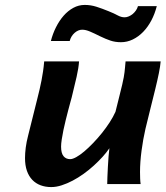

<svg xmlns="http://www.w3.org/2000/svg" viewBox="-20 -740 666 772"><path d="M411.1 0Q411.1 -9.8 411.9 -28.8Q412.6 -47.9 413.8 -69.3Q415 -90.8 416.5 -111.1Q418 -131.3 419.9 -144Q408.7 -127.4 392.6 -109.6Q376.5 -91.8 357.2 -74.2Q337.9 -56.6 316.2 -41Q294.4 -25.4 272.2 -13.7Q250 -2 228 5.1Q206.1 12.2 186 12.2Q162.6 12.2 143.1 4.9Q123.5 -2.4 109.6 -17.1Q95.7 -31.7 88.1 -53.5Q80.6 -75.2 80.6 -104.5Q80.6 -124 83.5 -146.7Q86.4 -169.4 93.3 -195.8L128.9 -338.4Q134.8 -361.3 139.2 -380.4Q143.6 -399.4 147 -417.2Q150.4 -435.1 153.1 -453.1Q155.8 -471.2 157.7 -493.2H297.9Q295.9 -465.8 288.1 -431.4Q280.3 -397 268.1 -347.7Q266.6 -341.8 262.7 -328.1Q258.8 -314.5 254.2 -296.4Q249.5 -278.3 244.4 -257.8Q239.3 -237.3 235.1 -217.3Q231 -197.3 228.3 -179.7Q225.6 -162.1 225.6 -150.4Q225.6 -124 235.4 -112.1Q245.1 -100.1 262.2 -100.1Q272 -100.1 286.9 -108.4Q301.8 -116.7 318.8 -131.1Q335.9 -145.5 354.2 -164.6Q372.6 -183.6 389.6 -204.8Q406.7 -226.1 420.9 -248Q435.1 -270 444.3 -290.5Q454.1 -330.1 460.7 -356.2Q467.3 -382.3 471.4 -399.9Q475.6 -417.5 477.5 -428.7Q479.5 -439.9 480.7 -449.5Q481.9 -459 482.7 -468.8Q483.4 -478.5 484.9 -493.2H626Q624.5 -474.1 618.7 -445.3Q612.8 -416.5 604.2 -381.3Q595.7 -346.2 585.4 -305.7Q575.2 -265.1 564.9 -222.2Q555.2 -180.2 549.1 -134Q543 -87.9 543 -48.8Q543 -34.7 543.5 -22.7Q543.9 -10.7 545.4 0ZM184.6 -575.2Q191.9 -604 205.1 -630.4Q218.3 -656.7 235.8 -676.8Q253.4 -696.8 274.9 -708.5Q296.4 -720.2 320.8 -720.2Q344.7 -720.2 367.7 -712.9Q390.6 -705.6 417 -694.8Q439 -686 453.1 -678.2Q467.3 -670.4 481 -670.4Q489.3 -670.4 497.8 -674.1Q506.3 -677.7 513.7 -683.8Q521 -689.9 526.6 -698Q532.2 -706.1 534.7 -715.3H610.4Q602.5 -684.1 588.4 -657.5Q574.2 -630.9 555.4 -611.6Q536.6 -592.3 513.9 -581.3Q491.2 -570.3 466.3 -570.3Q443.4 -570.3 424.3 -576.7Q405.3 -583 382.3 -594.2Q359.9 -605.5 342.3 -613Q324.7 -620.6 310.5 -620.6Q302.2 -620.6 294.4 -617.2Q286.6 -613.8 279.8 -607.7Q272.9 -601.6 267.8 -593.3Q262.7 -585 260.3 -575.2Z"/></svg>

Font: Andika New Basic
Style: Bold Italic
Weight: 700
Italic angle: -14°
Designer: Victor Gaultney, Annie Olsen, Pablo Ugerman
Foundry: SIL International
Version: Version 5.500